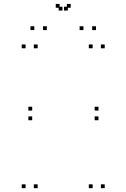

<svg xmlns="http://www.w3.org/2000/svg" viewBox="-20 -972 660 1002"><path d="M526.5 10V-10H506.5V10ZM526.5 -720V-740H506.5V-720ZM463.5 -720V-740H443.5V-720ZM463.5 10V-10H443.5V10ZM176.5 10V-10H156.5V10ZM176.5 -720V-740H156.5V-720ZM113.5 -720V-740H93.5V-720ZM113.5 10V-10H93.5V10ZM494 -344.5V-364.5H474V-344.5ZM494 -395V-415H474V-395ZM148 -395V-415H128V-395ZM148 -344.5V-364.5H128V-344.5ZM224.5 -815V-835H204.5V-815ZM334 -917V-937H314V-917ZM306 -917V-937H286V-917ZM415.5 -815V-835H395.5V-815ZM481 -815V-835H461V-815ZM349 -931.5V-951.5H329V-931.5ZM291 -931.5V-951.5H271V-931.5ZM159 -815V-835H139V-815Z"/></svg>

Font: Monaspace Krypton Dots Var
Style: Regular
Weight: 400
Designer: Riley Cran and the Lettermatic Team
Version: Version 1.100 (Monaspace Krypton Dots)